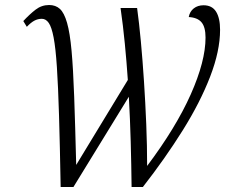

<svg xmlns="http://www.w3.org/2000/svg" viewBox="-20 -746 922 766"><path d="M222 0Q219 -168 215.5 -285Q212 -402 207 -478Q202 -554 194 -596Q186 -638 174.5 -654.5Q163 -671 147 -671Q131 -671 117 -663.5Q103 -656 87 -639L73 -662Q98 -689 122 -707.5Q146 -726 176 -726Q202 -726 219 -710.5Q236 -695 247.5 -655Q259 -615 265.5 -543.5Q272 -472 276 -360Q280 -248 284 -88L490 -427Q485 -500 478 -572Q471 -644 461 -714H527Q535 -656 542 -580.5Q549 -505 554.5 -420.5Q560 -336 563.5 -250Q567 -164 567 -84Q682 -237 741 -369.5Q800 -502 800 -596Q800 -638 784 -657Q768 -676 733 -678Q737 -700 753 -712.5Q769 -725 792 -725Q826 -725 842 -699.5Q858 -674 858 -627Q858 -543 818.5 -440.5Q779 -338 709 -226Q639 -114 550 0H505Q504 -90 501.5 -180.5Q499 -271 494 -360L273 0Z"/></svg>

Font: Noto Serif SemiCondensed Light
Style: Italic
Weight: 300
Width: 4
Italic angle: -12°
Designer: Monotype Design Team
Foundry: Monotype Imaging Inc.
Version: Version 2.013; ttfautohint (v1.8.4.7-5d5b)